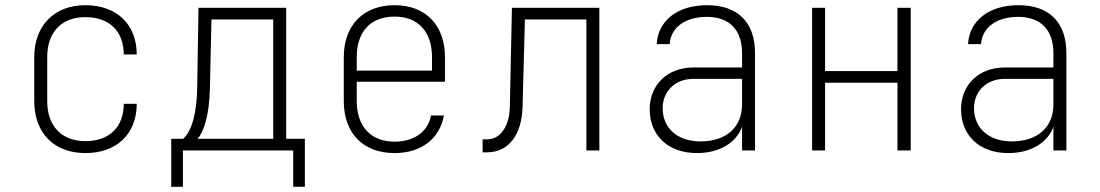

<svg xmlns="http://www.w3.org/2000/svg" viewBox="-20 -580 4240 740"><path d="M309 10C430 10 507 -64 507 -180H457C457 -90 401 -36 309 -36C218 -36 162 -94 162 -190V-360C162 -457 218 -514 309 -514C401 -514 457 -460 457 -370H507C507 -486 430 -560 309 -560C189 -560 112 -481 112 -360V-190C112 -68 188 10 309 10Z M640 140H685V0H1110V140H1155V-45H1083V-550H745L740 -240C738 -147 721 -77 686 -45H640ZM741 -45C765 -70 787 -136 789 -240L795 -505H1033V-45Z M1501 10C1604 10 1675 -46 1691 -135H1641C1630 -72 1575 -34 1501 -34C1408 -34 1355 -94 1355 -190V-265H1695V-360C1695 -481 1622 -560 1501 -560C1379 -560 1305 -481 1305 -360V-190C1305 -68 1378 10 1501 10ZM1355 -308V-360C1355 -457 1407 -516 1501 -516C1593 -516 1645 -456 1645 -360V-308Z M1840 7H1858C1941 7 1991 -62 1994 -167L2003 -505H2240V0H2290V-550H1953L1945 -167C1943 -94 1909 -43 1858 -43H1840Z M2666 10C2752 10 2817 -29 2840 -91V0H2890V-375C2890 -494 2824 -560 2705 -560C2591 -560 2516 -500 2511 -410H2561C2565 -473 2620 -515 2704 -515C2791 -515 2840 -465 2840 -375V-320H2653C2552 -320 2484 -253 2484 -159C2484 -60 2553 10 2666 10ZM2680 -35C2590 -35 2534 -87 2534 -163C2534 -228 2582 -276 2652 -276H2840V-177C2840 -89 2778 -35 2680 -35Z M3110 0H3160V-261H3439V0H3490V-550H3439V-306H3160V-550H3110Z M3866 10C3952 10 4017 -29 4040 -91V0H4090V-375C4090 -494 4024 -560 3905 -560C3791 -560 3716 -500 3711 -410H3761C3765 -473 3820 -515 3904 -515C3991 -515 4040 -465 4040 -375V-320H3853C3752 -320 3684 -253 3684 -159C3684 -60 3753 10 3866 10ZM3880 -35C3790 -35 3734 -87 3734 -163C3734 -228 3782 -276 3852 -276H4040V-177C4040 -89 3978 -35 3880 -35Z"/></svg>

Font: JetBrains Mono Thin
Style: Regular
Weight: 100
Monospace: yes
Designer: Philipp Nurullin, Konstantin Bulenkov
Foundry: JetBrains
Version: Version 2.305